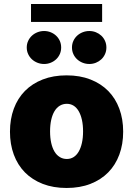

<svg xmlns="http://www.w3.org/2000/svg" viewBox="-20 -929 665 959"><path d="M29.8 -271.3Q29.8 -334.2 49 -386Q68.2 -437.9 104.6 -474.8Q141 -511.7 193.5 -532.1Q246.1 -552.6 312.5 -552.6Q379.3 -552.6 431.6 -532.1Q484 -511.7 520.4 -474.8Q556.8 -437.9 576 -386Q595.2 -334.2 595.2 -271.3Q595.2 -208.5 576 -156.6Q556.8 -104.8 520.4 -67.8Q484 -30.9 431.6 -10.5Q379.3 9.9 312.5 9.9Q246.1 9.9 193.5 -10.5Q141 -30.9 104.6 -67.8Q68.2 -104.8 49 -156.6Q29.8 -208.5 29.8 -271.3ZM313.9 -134.9Q332.7 -134.9 347.7 -144.4Q362.6 -153.8 373 -171.7Q383.5 -189.6 389.2 -215.2Q394.9 -240.8 394.9 -272.7Q394.9 -304.7 389.2 -330.3Q383.5 -355.8 373 -373.8Q362.6 -391.7 347.7 -401.1Q332.7 -410.5 313.9 -410.5Q294.4 -410.5 278.8 -401.1Q263.1 -391.7 252.3 -373.8Q241.5 -355.8 235.8 -330.3Q230.1 -304.7 230.1 -272.7Q230.1 -240.8 235.8 -215.2Q241.5 -189.6 252.3 -171.7Q263.1 -153.8 278.8 -144.4Q294.4 -134.9 313.9 -134.9ZM134.9 -909.1H490.1V-819.6H134.9ZM339.5 -691.8Q339.5 -709.5 346.4 -724.6Q353.3 -739.7 365.2 -750.7Q377.1 -761.7 392.9 -767.9Q408.7 -774.1 426.1 -774.1Q443.5 -774.1 459 -767.9Q474.4 -761.7 486.2 -750.7Q497.9 -739.7 504.6 -724.6Q511.4 -709.5 511.4 -691.8Q511.4 -674 504.6 -658.9Q497.9 -643.8 486.2 -632.8Q474.4 -621.8 459 -615.6Q443.5 -609.4 426.1 -609.4Q408.7 -609.4 392.9 -615.6Q377.1 -621.8 365.2 -632.8Q353.3 -643.8 346.4 -658.9Q339.5 -674 339.5 -691.8ZM200.3 -774.1Q217.7 -774.1 233.1 -767.9Q248.6 -761.7 260.3 -750.7Q272 -739.7 278.8 -724.6Q285.5 -709.5 285.5 -691.8Q285.5 -674 278.8 -658.9Q272 -643.8 260.3 -632.8Q248.6 -621.8 233.1 -615.6Q217.7 -609.4 200.3 -609.4Q182.9 -609.4 167.1 -615.6Q151.3 -621.8 139.4 -632.8Q127.5 -643.8 120.6 -658.9Q113.6 -674 113.6 -691.8Q113.6 -709.5 120.6 -724.6Q127.5 -739.7 139.4 -750.7Q151.3 -761.7 167.1 -767.9Q182.9 -774.1 200.3 -774.1Z"/></svg>

Font: Inter P Black
Style: Regular
Weight: 900
Designer: Rasmus Andersson
Foundry: rsms
Version: Version 3.018;git-588b23468